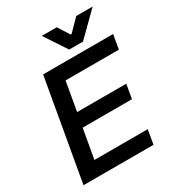

<svg xmlns="http://www.w3.org/2000/svg" viewBox="-211 -1031 1059 1157"><g transform="rotate(-30 318.5 -452.5)"><path d="M150 -700H637L620 -601H249L214 -401H556L539 -303H196L160 -99H531L514 0H27ZM259 -905H363L414 -825H420L499 -905H613L457 -751H361Z"/></g></svg>

Font: Chakra Petch SemiBold
Style: Italic
Weight: 600
Italic angle: -10°
Designer: Katatrad Aksorn Co.,Ltd.
Foundry: Cadson Demak Co.,Ltd.
Version: Version 1.000; ttfautohint (v1.6)